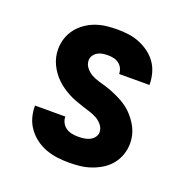

<svg xmlns="http://www.w3.org/2000/svg" viewBox="-102 -623 704 726"><g transform="rotate(20 250.0 -260.0)"><path d="M249 8Q225 8 202 5Q179 2 157 -6Q135 -14 116 -28Q97 -42 83 -61Q69 -80 62.5 -102.5Q56 -125 56 -149V-151H178V-150Q178 -138 184 -126.5Q190 -115 200.5 -108Q211 -101 223.5 -98.5Q236 -96 249 -96Q260 -96 272 -97.5Q284 -99 294.5 -104Q305 -109 312.5 -118.5Q320 -128 320 -139Q320 -155 309.5 -168Q299 -181 285 -188.5Q271 -196 256 -200.5Q241 -205 226 -210Q211 -215 196 -220.5Q181 -226 167 -233.5Q153 -241 140 -250Q127 -259 115.5 -270Q104 -281 95 -293.5Q86 -306 79 -320.5Q72 -335 68.5 -350.5Q65 -366 65 -382Q65 -404 72 -425.5Q79 -447 92.5 -464.5Q106 -482 124.5 -495Q143 -508 164 -515.5Q185 -523 207 -525.5Q229 -528 251 -528Q274 -528 296.5 -525Q319 -522 340 -513.5Q361 -505 379.5 -491.5Q398 -478 411 -459.5Q424 -441 430 -418.5Q436 -396 436 -374V-372H314Q314 -384 309 -394.5Q304 -405 294.5 -412Q285 -419 274 -421.5Q263 -424 251 -424Q241 -424 230 -422.5Q219 -421 209.5 -415.5Q200 -410 194 -401Q188 -392 188 -381Q188 -365 198.5 -352Q209 -339 222.5 -331.5Q236 -324 251.5 -319.5Q267 -315 282 -310.5Q297 -306 311.5 -300Q326 -294 340 -287Q354 -280 367.5 -271Q381 -262 392 -251Q403 -240 412.5 -227Q422 -214 429 -200Q436 -186 439.5 -170.5Q443 -155 443 -139Q443 -116 435.5 -94Q428 -72 413.5 -54Q399 -36 379.5 -24Q360 -12 338.5 -4.5Q317 3 294.5 5.5Q272 8 249 8Z"/></g></svg>

Font: Iosevka SS18 Extrabold
Style: Regular
Weight: 800
Monospace: yes
Designer: Belleve Invis
Foundry: Belleve Invis
Version: Version 25.1.1; ttfautohint (v1.8.4)